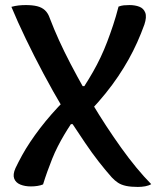

<svg xmlns="http://www.w3.org/2000/svg" viewBox="-20 -727 640 758"><path d="M524 11Q497 11 478 7Q459 3 446 -5.5Q433 -14 421 -27Q397 -54 370 -88.5Q343 -123 315 -164.5Q287 -206 258 -250L230 -297Q189 -366 151.5 -436.5Q114 -507 81.5 -574.5Q49 -642 25 -700Q40 -704 53.5 -705.5Q67 -707 82 -707Q108 -707 126.5 -702.5Q145 -698 157.5 -686.5Q170 -675 177 -654Q193 -612 213 -568Q233 -524 258 -476Q283 -428 314 -373L343 -320Q398 -228 458.5 -143.5Q519 -59 577 0Q567 6 553 8.5Q539 11 524 11ZM491 -707Q513 -707 530 -700.5Q547 -694 553.5 -677Q560 -660 550 -630Q537 -594 521.5 -559.5Q506 -525 487.5 -492Q469 -459 446.5 -425.5Q424 -392 396.5 -358Q369 -324 337 -290L275 -387H313Q331 -415 347 -443Q363 -471 377 -500.5Q391 -530 403 -561.5Q415 -593 426.5 -627.5Q438 -662 448 -701Q459 -705 468.5 -706Q478 -707 491 -707ZM102 9Q78 9 60 1.5Q42 -6 36 -22Q30 -38 41 -63Q53 -88 67 -113.5Q81 -139 99 -166Q117 -193 138 -220.5Q159 -248 184 -276.5Q209 -305 238 -334L290 -237H260Q246 -216 233 -194Q220 -172 208 -148.5Q196 -125 186 -100Q176 -75 167 -50Q158 -25 150 1Q141 5 128 7Q115 9 102 9Z"/></svg>

Font: Recursive Casual Medium
Style: Regular
Weight: 500
Version: Version 1.047